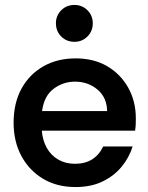

<svg xmlns="http://www.w3.org/2000/svg" viewBox="-20 -744 598 776"><path d="M285 12Q210 12 154 -21.5Q98 -55 66.5 -113.5Q35 -172 35 -248Q35 -327 66.5 -385Q98 -443 154.5 -475.5Q211 -508 286 -508Q359 -508 413 -476.5Q467 -445 498 -390Q529 -335 529 -265Q529 -251 528.5 -240Q528 -229 526 -216H149Q152 -177 169 -146.5Q186 -116 215.5 -99Q245 -82 283 -82Q324 -82 352.5 -100Q381 -118 397 -152H516Q502 -107 471.5 -70Q441 -33 394.5 -10.5Q348 12 285 12ZM150 -295H413Q412 -350 374 -382Q336 -414 283 -414Q235 -414 196.5 -385Q158 -356 150 -295ZM281 -575Q249 -575 227.5 -596.5Q206 -618 206 -650Q206 -681 227.5 -702.5Q249 -724 281 -724Q312 -724 333.5 -702.5Q355 -681 355 -650Q355 -618 333.5 -596.5Q312 -575 281 -575Z"/></svg>

Font: Rethink Sans SemiBold
Style: Regular
Weight: 600
Designer: The Rethink Sans project authors (Hans Thiessen). DM Sans designed by Colophon Foundry.
Foundry: Rethink Communications LLC
Version: Version 1.001